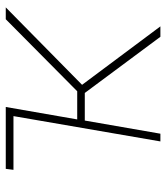

<svg xmlns="http://www.w3.org/2000/svg" viewBox="24 -592 568 656"><g transform="rotate(-90 308.0 -264.0)"><path d="M318.4 -258.3H224.1L179.2 0H152.8L239.3 -502H55.7L59.1 -528.3H270.5L228 -284.2H324.2L570.3 -528.3H610.8L346.2 -267.6L545.9 0H510.3Z"/></g></svg>

Font: Roboto Thin
Style: Italic
Weight: 250
Italic angle: -12°
Designer: Google
Version: Version 2.134; 2016